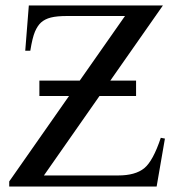

<svg xmlns="http://www.w3.org/2000/svg" viewBox="-20 -682 651 702"><path d="M477.5 -331.1H343.8L140.6 -40.5H412.1Q474.6 -40.5 507.3 -66.9Q539.6 -93.3 567.9 -178.2L583 -175.3L552.7 0H13.7V-18.6L232.4 -331.1H124V-387.2H271.5L437 -623.5H226.1Q188 -623.5 166 -617.9Q144 -612.3 129.9 -599.6Q117.2 -587.9 107.9 -566.4Q98.6 -544.9 90.8 -496.6H72.3L85.4 -662.1H575.7L383.3 -387.2H477.5Z"/></svg>

Font: BabelStone Roman
Style: Regular
Weight: 400
Designer: Walt Agee, Victor Gaultney, Peter Martin, Debbi Hosken, Becca Hirsbrunner (SIL); Andrew West (BabelStone)
Foundry: BabelStone
Version: Version 16.000